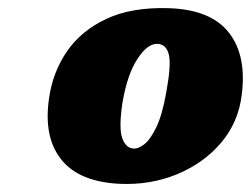

<svg xmlns="http://www.w3.org/2000/svg" viewBox="-20 -740 628 481"><path d="M403 -719.5Q508 -716 553.2 -658.5Q598.5 -601 585.5 -501.5Q577 -433 533.5 -382Q490 -331 423.5 -303.5Q357 -276 279.5 -279.5Q177.5 -284.5 133 -341Q88.5 -397.5 103 -494.5Q112 -558.5 147.2 -610.5Q182.5 -662.5 246 -692.5Q309.5 -722.5 403 -719.5ZM313 -368Q325.5 -366.5 341 -378.2Q356.5 -390 371.5 -421Q386.5 -452 396.5 -508.5Q409 -577 403.2 -602.2Q397.5 -627.5 377 -630Q351 -633 324.8 -593.2Q298.5 -553.5 286.5 -481Q277.5 -419.5 286 -394.8Q294.5 -370 313 -368Z"/></svg>

Font: Fraunces 72pt S100 Black
Style: Italic
Weight: 900
Italic angle: -16°
Version: Version 1.000; ttfautohint (v1.8.3)